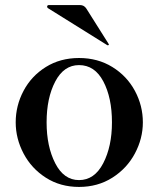

<svg xmlns="http://www.w3.org/2000/svg" viewBox="-20 -725 626 758"><path d="M42 -242Q42 -308 73 -366.5Q104 -425 161 -460.5Q218 -496 292 -496Q366 -496 423.5 -460.5Q481 -425 512.5 -366.5Q544 -308 544 -242Q544 -178 512.5 -119Q481 -60 423.5 -23.5Q366 13 292 13Q218 13 161 -23.5Q104 -60 73 -119Q42 -178 42 -242ZM422 -242Q422 -339 388 -403.5Q354 -468 292 -468Q232 -468 198 -403Q164 -338 164 -242Q164 -147 198 -80.5Q232 -14 292 -14Q353 -14 387.5 -80.5Q422 -147 422 -242ZM403 -547 406 -546Q407 -546 408.5 -547Q410 -548 410 -549L408 -553L321 -691Q312 -705 296 -705H173Q166 -705 166 -698Q166 -696 169 -693Z"/></svg>

Font: Shippori Mincho B1
Style: Bold
Weight: 700
Designer: FONTDASU
Foundry: FONTDASU / Google Inc. / but / Adobe
Version: Version 3.110; ttfautohint (v1.8.3)